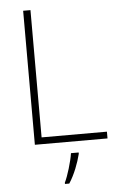

<svg xmlns="http://www.w3.org/2000/svg" viewBox="-61 -756 633 1019"><g transform="rotate(-5 255.0 -246.5)"><path d="M102 0H489V-36H141V-714H102ZM330 68V61H289C283 104 259 183 243 214V221H266C296 175 318 116 330 68Z"/></g></svg>

Font: Noto Sans Canadian Aboriginal ExtraLight
Style: Regular
Weight: 200
Designer: Monotype Design Team, Typotheque's Kevin King
Foundry: Monotype Imaging Inc.
Version: Version 2.004